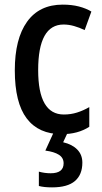

<svg xmlns="http://www.w3.org/2000/svg" viewBox="-20 -570 440 830"><path d="M247 10Q147 10 95.5 -58Q44 -126 44 -266Q44 -402 97 -476Q150 -550 251 -550Q290 -550 321 -542Q352 -534 375 -520L346 -440Q323 -451 300 -457.5Q277 -464 255 -464Q145 -464 145 -267Q145 -75 256 -75Q286 -75 313 -83.5Q340 -92 366 -107V-22Q317 10 247 10ZM336 133Q336 185 304 212.5Q272 240 205 240Q170 240 148 234V172Q173 179 199 179Q255 179 255 136Q255 112 234.5 99Q214 86 176 81L213 0H274L253 45Q292 54 314 76.5Q336 99 336 133Z"/></svg>

Font: Noto Sans Gurmukhi Condensed Medium
Style: Regular
Weight: 500
Width: 3
Designer: Jelle Bosma - Monotype Design Team
Foundry: Monotype Imaging Inc.
Version: Version 2.004; ttfautohint (v1.8.4.7-5d5b)